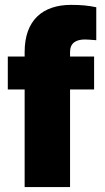

<svg xmlns="http://www.w3.org/2000/svg" viewBox="-20 -760 428 780"><path d="M362.3 -530.3H264.6V-548.8C264.6 -585 288.1 -599.6 325.2 -599.6C332 -599.6 347.7 -598.6 371.1 -596.7V-730.5C339.8 -737.3 309.6 -740.2 268.6 -740.2C153.3 -740.2 80.1 -677.7 80.1 -548.8V-530.3H11.7V-396.5H80.1V0H264.6V-396.5H362.3Z"/></svg>

Font: Pretendard Black
Style: Regular
Weight: 900
Designer: Base glyphs from Inter by Rasmus Andersson; Hangeul glyphs from Noto Sans CJK(Source Han Sans) by Jang Soo-young and Kan
Foundry: Kil Hyung-jin
Version: Version 1.309;Glyphs 3.2 (3225)